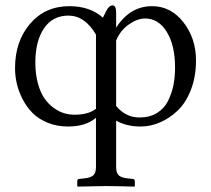

<svg xmlns="http://www.w3.org/2000/svg" viewBox="-20 -462 788 716"><path d="M521 -393.1Q492.2 -393.1 460.4 -370.8Q428.7 -348.6 413.1 -311V-66.9Q448.7 -23.9 500 -23.9Q538.1 -23.9 565.2 -40.5Q592.3 -57.1 606.4 -85.4Q620.6 -113.8 626.7 -144.3Q632.8 -174.8 632.8 -210Q632.8 -292.5 602.1 -342.8Q571.3 -393.1 521 -393.1ZM413.1 161.1Q413.1 182.1 422.4 191.4Q431.6 200.7 455.1 203.1L474.1 205.1Q482.9 206.1 482.9 212.9V231.9L481 233.9Q412.1 231.9 373 231.9L270 233.9L268.1 231.9V212.9Q268.1 206.1 275.9 205.1L294.9 203.1Q318.8 200.7 328.4 191.4Q337.9 182.1 337.9 161.1V-22.9Q300.3 9.8 233.9 9.8Q192.4 9.8 158.2 -4.2Q124 -18.1 101.8 -40.3Q79.6 -62.5 64.5 -91.8Q49.3 -121.1 42.7 -150.1Q36.1 -179.2 36.1 -208Q36.1 -308.1 92.3 -373.5Q148.4 -439 238.8 -439Q315.9 -439 363.8 -396L376 -420.9Q386.7 -441.9 399.9 -441.9Q413.1 -441.9 413.1 -415V-358.9Q464.8 -439 546.9 -439Q617.2 -439 664.1 -378.9Q710.9 -318.8 710.9 -236.8Q710.9 -175.8 691.9 -127Q672.9 -78.1 642.3 -49.3Q611.8 -20.5 576.4 -5.4Q541 9.8 504.9 9.8Q451.7 9.8 413.1 -12.2ZM234.9 -403.8Q176.3 -403.8 144 -356.2Q111.8 -308.6 111.8 -229Q111.8 -185.1 121.6 -150.1Q131.3 -115.2 146.5 -94Q161.6 -72.8 181.4 -58.8Q201.2 -44.9 220 -39.6Q238.8 -34.2 257.8 -34.2Q309.6 -34.2 337.9 -56.2V-333Q296.4 -403.8 234.9 -403.8Z"/></svg>

Font: Linux Biolinum G
Style: Regular
Weight: 400
Designer: Philipp H. Poll
Foundry: Philipp H. Poll
Version: Version 1.1.0 ; ttfautohint (v1.6)